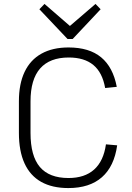

<svg xmlns="http://www.w3.org/2000/svg" viewBox="-20 -948 672 975"><path d="M327 7Q245 7 189 -24.5Q133 -56 104.5 -118.5Q76 -181 76 -273V-434Q76 -522 105 -583Q134 -644 190.5 -675.5Q247 -707 328 -707Q433 -707 493.5 -657Q554 -607 573 -507L514 -501Q500 -580 454 -618Q408 -656 329 -656Q233 -656 184 -600.5Q135 -545 135 -433V-273Q135 -156 182.5 -100Q230 -44 328 -44Q410 -44 458 -87Q506 -130 518 -215L575 -210Q560 -103 497.5 -48Q435 7 327 7ZM491 -901 349 -750H323L180 -901L206 -928L348 -805H322L465 -928Z"/></svg>

Font: Pathway Extreme 28pt ExtraLight
Style: Regular
Weight: 250
Designer: Eduardo Rodriguez Tunni
Foundry: Eduardo Rodriguez Tunni
Version: Version 1.001;gftools[0.9.26]